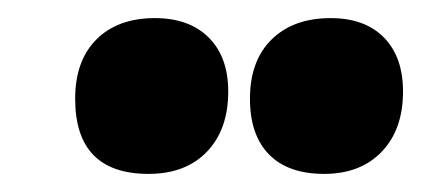

<svg xmlns="http://www.w3.org/2000/svg" viewBox="-20 -735 465 212"><path d="M151 -715Q189 -715 210.5 -693.5Q232 -672 232 -634Q232 -592 208.5 -567.5Q185 -543 144 -543Q63 -543 63 -626Q63 -668 86.5 -691.5Q110 -715 151 -715ZM345 -715Q383 -715 404 -693.5Q425 -672 425 -634Q425 -592 401.5 -567.5Q378 -543 338 -543Q298 -543 277 -564.5Q256 -586 256 -626Q256 -668 280 -691.5Q304 -715 345 -715Z"/></svg>

Font: Alegreya Sans SC Black
Style: Italic
Weight: 900
Italic angle: -7°
Designer: Juan Pablo del Peral
Foundry: Huerta Tipografica
Version: Version 2.007